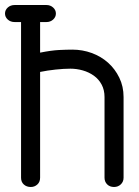

<svg xmlns="http://www.w3.org/2000/svg" viewBox="-20 -744 553 766"><path d="M39 -656Q22 -656 11 -666Q0 -676 0 -690Q0 -704 11 -714Q22 -724 39 -724H165Q181 -724 192 -714Q203 -704 203 -690Q203 -676 192 -666Q181 -656 165 -656H140V-534Q185 -543 215.5 -544.5Q246 -546 269 -546Q309 -546 346 -532.5Q383 -519 411 -494Q439 -469 456 -434Q473 -399 473 -357V-35Q473 -19 462 -8.5Q451 2 435 2Q418 2 407.5 -8.5Q397 -19 397 -35V-357Q397 -385 385.5 -406.5Q374 -428 354.5 -442Q335 -456 310.5 -463Q286 -470 261 -470Q235 -470 202 -466.5Q169 -463 140 -457V-35Q140 -18 129 -8Q118 2 103 2Q86 2 75 -8Q64 -18 64 -35V-656Z"/></svg>

Font: VDS Compensated
Style: Light
Weight: 300
Designer: artmaker
Foundry: artmaker
Version: Version 1.000 2012 initial release